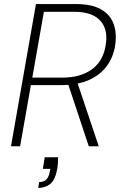

<svg xmlns="http://www.w3.org/2000/svg" viewBox="-20 -720 603 945"><path d="M34 0 157 -700H353Q430 -700 474.5 -675.5Q519 -651 536.5 -609Q554 -567 549 -515Q543 -449 510 -401Q477 -353 419.5 -327Q362 -301 280 -301H132L79 0ZM417 0 311 -319H359L466 0ZM139 -338H288Q379 -338 436 -381.5Q493 -425 502 -512Q510 -581 470.5 -621.5Q431 -662 344 -662H196ZM168 205 173 176Q197 176 209 162.5Q221 149 225 124L228 111H191L200 54H266Q266 69 265 83.5Q264 98 262 110Q252 166 227 185.5Q202 205 168 205Z"/></svg>

Font: DM Sans 20pt ExtraLight
Style: Italic
Weight: 250
Italic angle: -10°
Version: Version 4.004;gftools[0.9.30]